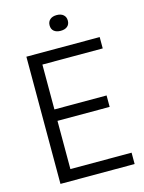

<svg xmlns="http://www.w3.org/2000/svg" viewBox="-135 -1000 807 1079"><g transform="rotate(-15 269.0 -461.0)"><path d="M79 0V-740H505.5V-674H154.5V-413H458V-346.5H154.5V-66H510.5V0ZM303.5 -830.5Q279 -830.5 264.8 -842.2Q250.5 -854 250.5 -876Q250.5 -897.5 264.8 -909.8Q279 -922 303.5 -922Q328 -922 342.2 -909.8Q356.5 -897.5 356.5 -876Q356.5 -854 342.2 -842.2Q328 -830.5 303.5 -830.5Z"/></g></svg>

Font: Encode Sans Semi Condensed
Style: Regular
Weight: 400
Width: 4
Designer: Multiple Designers
Foundry: Impallari Type
Version: Version 3.000; ttfautohint (v1.8.3) -l 8 -r 50 -G 200 -x 14 